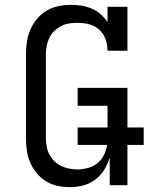

<svg xmlns="http://www.w3.org/2000/svg" viewBox="-20 -763 640 791"><path d="M267 8Q242 8 216.5 2.5Q191 -3 169 -16.5Q147 -30 130.5 -50.5Q114 -71 104 -94.5Q94 -118 90.5 -143.5Q87 -169 87 -195V-540Q87 -566 91 -592Q95 -618 105.5 -642Q116 -666 133 -686Q150 -706 173 -719.5Q196 -733 222 -738Q248 -743 274 -743Q295 -743 316.5 -739.5Q338 -736 358 -727.5Q378 -719 394.5 -704.5Q411 -690 423 -672V-735H505V-554H423Q423 -578 415 -601Q407 -624 389 -640.5Q371 -657 347.5 -663Q324 -669 300 -669Q283 -669 265.5 -666.5Q248 -664 232.5 -656Q217 -648 204 -635.5Q191 -623 183.5 -607.5Q176 -592 172.5 -574.5Q169 -557 169 -540V-195Q169 -178 172 -160.5Q175 -143 183 -127.5Q191 -112 203.5 -99.5Q216 -87 231.5 -79.5Q247 -72 264.5 -68.5Q282 -65 299 -65Q321 -65 342.5 -71Q364 -77 381 -90.5Q398 -104 408 -124Q418 -144 421 -166H300V-238H423V-327H300V-401H505V-238H572V-166H505V0H432V-114Q424 -88 409.5 -64Q395 -40 372.5 -23Q350 -6 322.5 1Q295 8 267 8Z"/></svg>

Font: Iosevka Curly Slab Extended
Style: Regular
Weight: 400
Width: 7
Monospace: yes
Designer: Belleve Invis
Foundry: Belleve Invis
Version: Version 11.1.0; ttfautohint (v1.8.3)